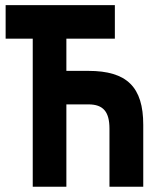

<svg xmlns="http://www.w3.org/2000/svg" viewBox="-20 -713 626 733"><path d="M397.9 0H526.9V-236.3C526.9 -380.9 464.4 -442.4 317.4 -442.4H233.4V-565.4H418.5V-693.4H1.5V-565.4H105V0H233.4V-314.5H317.4C374 -314.5 397.9 -286.6 397.9 -221.7Z"/></svg>

Font: Cascadia Mono NF
Style: Bold
Weight: 700
Monospace: yes
Designer: Aaron Bell
Foundry: Saja Typeworks
Version: Version 2404.023